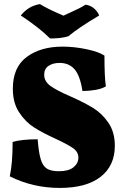

<svg xmlns="http://www.w3.org/2000/svg" viewBox="-20 -914 604 943"><path d="M28 -48Q42 -111 42 -217Q88 -230 165 -230Q170 -165 180 -132Q190 -99 210 -86Q230 -73 269 -73Q317 -73 341 -92.5Q365 -112 365 -140Q365 -168 338.5 -186.5Q312 -205 254 -232Q190 -261 147.5 -288Q105 -315 74 -362Q43 -409 43 -478Q43 -584 111.5 -634.5Q180 -685 287 -685Q344 -685 404 -672.5Q464 -660 493 -641Q493 -533 500 -490Q481 -478 448.5 -472.5Q416 -467 385 -467Q373 -544 345.5 -574.5Q318 -605 273 -605Q240 -605 218.5 -590.5Q197 -576 197 -547Q197 -514 228.5 -491.5Q260 -469 325 -441Q393 -411 437 -384Q481 -357 512.5 -311Q544 -265 544 -198Q544 -100 474 -45.5Q404 9 274 9Q141 9 28 -48ZM82 -838Q100 -860 122 -874Q144 -888 176 -894Q214 -870 292 -837Q300 -841 307.5 -844.5Q315 -848 322 -851Q372 -873 400 -891Q424 -888 442 -872.5Q460 -857 467 -838Q363 -776 316 -736Q282 -725 226 -725Q173 -778 82 -838Z"/></svg>

Font: Vollkorn SC Black
Style: Regular
Weight: 900
Designer: Friedrich Althausen
Foundry: Friedrich Althausen
Version: Version 4.015